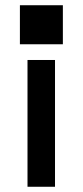

<svg xmlns="http://www.w3.org/2000/svg" viewBox="-20 -513 316 733"><path d="M85 200H190V-284H85ZM56 -344H220V-493H56Z"/></svg>

Font: Meta Space Medium
Style: Regular
Weight: 500
Designer: Meta Pool / Florian Karsten
Foundry: Meta Pool / Florian Karsten
Version: Version 2.000;Glyphs 3.1.1 (3137)